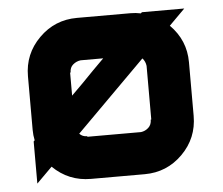

<svg xmlns="http://www.w3.org/2000/svg" viewBox="-42 -547 690 594"><g transform="rotate(-5 302.5 -250.0)"><path d="M408.3 -357.5 193.3 -142.5Q202.5 -132.5 217.5 -132.5V-130.8H384.2Q397.5 -132.5 407.5 -141.7Q417.5 -150.8 417.5 -166.7H419.2V-333.3Q417.5 -347.5 408.3 -357.5ZM181.7 -261.7Q218.3 -297.5 252.5 -333.3L287.5 -368.3H217.5Q204.2 -366.7 193.8 -357.9Q183.3 -349.2 183.3 -333.3H181.7ZM384.2 0H217.5Q148.3 0 99.2 -48.3L50.8 0V-130.8L54.2 -134.2Q50.8 -150 50.8 -166.7V-333.3Q50.8 -402.5 99.6 -451.2Q148.3 -500 217.5 -500H384.2Q400 -500 415.8 -496.7L419.2 -500H550.8L501.7 -450.8Q550.8 -401.7 550.8 -333.3V-166.7Q550.8 -97.5 502.1 -48.8Q453.3 0 384.2 0Z"/></g></svg>

Font: 0xA000-Squareish
Style: Squareish-Bold
Weight: 700
Version: Version 0.1